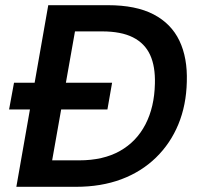

<svg xmlns="http://www.w3.org/2000/svg" viewBox="-20 -720 765 740"><path d="M15 -298 34 -401H412L394 -298ZM43 0 166 -700H396Q504 -700 572 -664.5Q640 -629 671.5 -563Q703 -497 700 -405Q698 -315 667.5 -241Q637 -167 581 -112.5Q525 -58 447.5 -29Q370 0 273 0ZM181 -102H285Q378 -102 442 -138Q506 -174 540.5 -240.5Q575 -307 577 -397Q579 -464 558.5 -508.5Q538 -553 492.5 -576Q447 -599 373 -599H269Z"/></svg>

Font: DM Sans 18pt SemiBold
Style: Italic
Weight: 600
Italic angle: -10°
Designer: Colophon Foundry, Jonny Pinhorn
Foundry: Colophon Foundry
Version: Version 4.004;gftools[0.9.30]